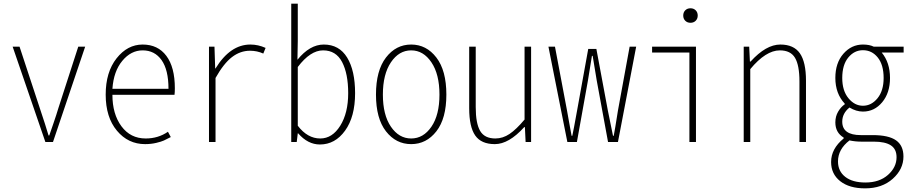

<svg xmlns="http://www.w3.org/2000/svg" viewBox="-20 -784 5040 1060"><path d="M230.5 0 49.8 -526.4H87.9L200.2 -185.5Q232.4 -89.8 248 -36.1H252Q256.8 -49.8 274.9 -102.5Q293 -155.3 301.8 -185.5L412.1 -526.4H450.2L272.5 0Z M781.2 11.7Q687.5 11.7 625.5 -62.5Q563.5 -136.7 563.5 -261.7Q563.5 -385.7 623.5 -461.9Q683.6 -538.1 767.6 -538.1Q851.6 -538.1 898.4 -475.6Q945.3 -413.1 945.3 -296.9Q945.3 -273.4 943.4 -260.7H600.6Q600.6 -154.3 650.4 -86.9Q700.2 -19.5 784.2 -19.5Q853.5 -19.5 907.2 -56.6L922.9 -27.3Q898.4 -14.6 884.8 -8.3Q871.1 -2 842.3 4.9Q813.5 11.7 781.2 11.7ZM600.6 -293.9H910.2Q910.2 -398.4 872.1 -452.1Q834 -505.9 767.6 -505.9Q703.1 -505.9 655.3 -448.2Q607.4 -390.6 600.6 -293.9Z M1133.8 0V-526.4H1164.1L1168 -406.2H1169.9Q1251 -538.1 1362.3 -538.1Q1405.3 -538.1 1446.3 -519.5L1433.6 -488.3Q1399.4 -503.9 1360.4 -503.9Q1306.6 -503.9 1260.7 -468.8Q1214.8 -433.6 1169.9 -353.5V0Z M1746.1 13.7Q1679.7 13.7 1626 -47.9H1624L1618.2 0H1587.9V-763.7H1624V-557.6L1622.1 -454.1Q1690.4 -538.1 1767.6 -538.1Q1852.5 -538.1 1896.5 -466.3Q1940.4 -394.5 1940.4 -269.5Q1940.4 -139.6 1885.3 -63Q1830.1 13.7 1746.1 13.7ZM1748 -19.5Q1814.5 -19.5 1858.4 -89.8Q1902.3 -160.2 1902.3 -269.5Q1902.3 -377 1868.7 -441.4Q1835 -505.9 1763.7 -505.9Q1693.4 -505.9 1624 -414.1V-89.8Q1677.7 -19.5 1748 -19.5Z M2055.7 -261.7Q2055.7 -394.5 2110.8 -466.3Q2166 -538.1 2250 -538.1Q2334 -538.1 2389.2 -466.3Q2444.3 -394.5 2444.3 -261.7Q2444.3 -129.9 2389.2 -59.1Q2334 11.7 2250 11.7Q2166 11.7 2110.8 -59.1Q2055.7 -129.9 2055.7 -261.7ZM2138.2 -84.5Q2182.6 -19.5 2250 -19.5Q2317.4 -19.5 2361.8 -84.5Q2406.2 -149.4 2406.2 -261.7Q2406.2 -374 2361.8 -439.9Q2317.4 -505.9 2250 -505.9Q2182.6 -505.9 2138.2 -439.9Q2093.8 -374 2093.8 -261.7Q2093.8 -149.4 2138.2 -84.5Z M2711.9 11.7Q2636.7 11.7 2603.5 -36.1Q2570.3 -84 2570.3 -186.5V-526.4H2606.4V-192.4Q2606.4 -102.5 2630.9 -61Q2655.3 -19.5 2714.8 -19.5Q2755.9 -19.5 2793 -44.4Q2830.1 -69.3 2876 -124V-526.4H2912.1V0H2881.8L2877.9 -82H2874Q2789.1 11.7 2711.9 11.7Z M3112.3 0 3007.8 -526.4H3043.9L3110.4 -173.8Q3114.3 -152.3 3122.6 -105.5Q3130.9 -58.6 3135.7 -34.2H3139.6Q3146.5 -65.4 3166 -173.8L3227.5 -513.7H3272.5L3335.9 -173.8Q3352.5 -90.8 3364.3 -34.2H3368.2Q3374 -61.5 3391.6 -173.8L3456.1 -526.4H3492.2L3391.6 0H3336.9L3274.4 -339.8Q3267.6 -385.7 3252 -475.6H3248L3225.6 -337.9L3165 0Z M3786.1 0V-494.1H3580.1V-526.4H3822.3V0ZM3820.8 -669.4Q3809.6 -658.2 3792 -658.2Q3774.4 -658.2 3763.2 -669.4Q3752 -680.7 3752 -698.2Q3752 -715.8 3763.2 -727.1Q3774.4 -738.3 3792 -738.3Q3809.6 -738.3 3820.8 -727.1Q3832 -715.8 3832 -698.2Q3832 -680.7 3820.8 -669.4Z M4085.9 0V-526.4H4116.2L4120.1 -444.3H4124Q4209 -538.1 4288.1 -538.1Q4362.3 -538.1 4396 -489.7Q4429.7 -441.4 4429.7 -338.9V0H4393.6V-334Q4393.6 -423.8 4369.1 -464.8Q4344.7 -505.9 4285.2 -505.9Q4208 -505.9 4122.1 -402.3V0Z M4755.9 255.9Q4668.9 255.9 4618.7 216.3Q4568.4 176.8 4568.4 110.4Q4568.4 37.1 4637.7 -19.5V-24.4Q4591.8 -51.8 4591.8 -108.4Q4591.8 -141.6 4607.4 -168Q4623 -194.3 4643.6 -208V-211.9Q4591.8 -267.6 4591.8 -353.5Q4591.8 -436.5 4636.2 -487.3Q4680.7 -538.1 4744.1 -538.1Q4780.3 -538.1 4803.7 -526.4H4968.8V-494.1H4847.7Q4893.6 -438.5 4893.6 -353.5Q4893.6 -271.5 4850.6 -219.7Q4807.6 -168 4744.1 -168Q4707 -168 4669.9 -190.4Q4629.9 -158.2 4629.9 -112.3Q4629.9 -38.1 4732.4 -38.1H4797.9Q4885.7 -38.1 4926.8 -9.3Q4967.8 19.5 4967.8 80.1Q4967.8 150.4 4908.7 203.1Q4849.6 255.9 4755.9 255.9ZM4744.1 -200.2Q4791 -200.2 4824.7 -241.7Q4858.4 -283.2 4858.4 -353.5Q4858.4 -425.8 4826.2 -466.3Q4793.9 -506.8 4744.1 -506.8Q4696.3 -506.8 4663.1 -466.3Q4629.9 -425.8 4629.9 -353.5Q4629.9 -283.2 4664.1 -241.7Q4698.2 -200.2 4744.1 -200.2ZM4757.8 223.6Q4835 223.6 4882.3 181.6Q4929.7 139.6 4929.7 84Q4929.7 39.1 4898.4 18.6Q4867.2 -2 4803.7 -2H4734.4Q4702.1 -2 4669.9 -8.8Q4606.4 40 4606.4 107.4Q4606.4 161.1 4646.5 192.4Q4686.5 223.6 4757.8 223.6Z"/></svg>

Font: Gen Shin Gothic Monospace ExtraLight
Style: Regular
Weight: 200
Designer: [Source Han Sans]
Ryoko NISHIZUKA  (kana & ideographs); Paul D. Hunt (Latin, Greek & Cyrillic); Wenlong ZHANG  (bopomofo
Version: Version 1.002.20150607